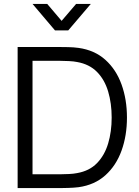

<svg xmlns="http://www.w3.org/2000/svg" viewBox="-20 -960 712 980"><path d="M146 -940H221L294.5 -853.5L368.5 -940H443.5L328.5 -805H260.5ZM70 0V-720H288.5Q300 -720 327.8 -719.5Q355.5 -719 381 -715.5Q463 -704 518 -654.5Q573 -605 600.5 -528.5Q628 -452 628 -360Q628 -268 600.5 -191.5Q573 -115 518 -65.5Q463 -16 381 -4.5Q356 -1.5 327.5 -0.8Q299 0 288.5 0ZM146 -70.5H288.5Q309 -70.5 332.8 -71.8Q356.5 -73 373.5 -76.5Q436.5 -87.5 475.2 -127.5Q514 -167.5 532 -227.8Q550 -288 550 -360Q550 -432.5 532 -493Q514 -553.5 475 -593Q436 -632.5 373.5 -643.5Q356.5 -647 332.2 -648.2Q308 -649.5 288.5 -649.5H146Z"/></svg>

Font: Cns Manrope
Style: Regular
Weight: 400
Designer: Mikhail Sharanda
Foundry: Mikhail Sharanda
Version: Version 4.504